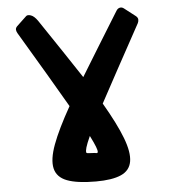

<svg xmlns="http://www.w3.org/2000/svg" viewBox="-62 -790 967 1067"><g transform="rotate(-5 422.0 -256.0)"><path d="M505 -207Q575 -87 606 -5.5Q637 76 628.5 126.5Q620 177 570.5 199Q521 221 430 221Q325 221 269 199.5Q213 178 201.5 128Q190 78 220.5 -4.5Q251 -87 320 -209Q275 -287 213 -392Q151 -497 67 -638Q62 -646 60.5 -656.5Q59 -667 69 -677L123 -728Q131 -736 149.5 -730Q168 -724 187 -697Q253 -600 307.5 -517.5Q362 -435 410 -363Q455 -438 509 -524.5Q563 -611 626 -714Q634 -727 646 -729.5Q658 -732 669 -723L731 -675Q742 -666 742.5 -655.5Q743 -645 738 -635Q660 -493 603.5 -389Q547 -285 505 -207ZM454 58Q455 50 447 29Q439 8 418 -34Q399 8 393.5 27.5Q388 47 390 55Q390 59 396 60Q398 61 408 61Q413 62 426 62Q437 62 445 64Q453 66 454 58Z"/></g></svg>

Font: OpenDyslexic3
Style: Bold
Weight: 700
Designer: Abelardo Gonzalez
Version: Version 1.000;PS 001.001;hotconv 1.0.56